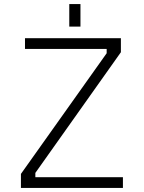

<svg xmlns="http://www.w3.org/2000/svg" viewBox="-20 -925 708 945"><path d="M321 -794V-905H376V-794ZM83 0V-69L505 -663V-684H103V-737H575V-668L154 -74V-53H585V0Z"/></svg>

Font: Tomorrow Light
Style: Regular
Weight: 300
Designer: Tony de Marco, Monica Rizzolli
Foundry: Just in Type
Version: Version 2.002